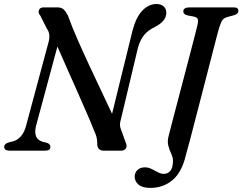

<svg xmlns="http://www.w3.org/2000/svg" viewBox="-20 -736 1184 938"><path d="M156 -121Q148.5 -90.5 155.8 -70.8Q163 -51 189.5 -43L208.5 -38.5Q226 -33 226 -18.5Q226 0 201.5 0H26Q0.5 0 0.5 -18.5Q0.5 -34 22 -40L43.5 -45.5Q65.5 -51 82.8 -71Q100 -91 108 -124L217 -529.5Q228.5 -570 209 -596L177 -659.5Q165.5 -672.5 170 -686.2Q174.5 -700 194 -700H259.5Q280 -700 290.5 -690.2Q301 -680.5 311.5 -661Q330.5 -607.5 357.8 -545.5Q385 -483.5 415 -419Q445 -354.5 474.2 -293.2Q503.5 -232 527.5 -180L627.5 -587Q645 -653 676 -684.8Q707 -716.5 745 -716.5Q766 -716.5 779.5 -704.8Q793 -693 792.5 -672.5Q792 -632.5 737 -604.5Q703.5 -588.5 683.8 -564.5Q664 -540.5 653 -499L570 -150.5Q566 -137 566 -126.2Q566 -115.5 572 -100.5L594.5 -39Q602 -22.5 595.2 -11.2Q588.5 0 571.5 0H487Q454.5 0 455 -35.5Q455 -52 451.8 -65.5Q448.5 -79 440 -97Q427.5 -129 407.2 -176Q387 -223 362.2 -278.8Q337.5 -334.5 311.2 -393.5Q285 -452.5 260.5 -508.5ZM1052.5 -605.5Q1048.5 -594 1037.2 -551Q1026 -508 1010 -445.5Q994 -383 975.8 -312.8Q957.5 -242.5 940.2 -175.5Q923 -108.5 909.2 -56Q895.5 -3.5 888 22Q869 104 823.8 143Q778.5 182 714.5 182Q676 182 657 166Q638 150 638 127Q638 108 651.2 94.8Q664.5 81.5 688 81.5Q704.5 81.5 720.5 89.5Q736.5 97.5 751.5 105.5Q766.5 113.5 780.5 113.5Q799 113.5 812 99Q825 84.5 825 48Q825 32.5 816.5 14.8Q808 -3 802.2 -24.8Q796.5 -46.5 804.5 -74.5Q807 -84.5 817.2 -123.8Q827.5 -163 842.2 -219.5Q857 -276 873.5 -338.8Q890 -401.5 905 -459Q920 -516.5 930.8 -558.2Q941.5 -600 944.5 -613Q949.5 -635 946 -643.2Q942.5 -651.5 926.5 -655L895 -661Q875.5 -666.5 875.5 -680Q875.5 -700 907 -700H1120Q1134.5 -700 1139.5 -695.5Q1144.5 -691 1144.5 -683Q1144.5 -667.5 1122.5 -661.5L1093 -653.5Q1076.5 -649 1068.8 -640.5Q1061 -632 1052.5 -605.5Z"/></svg>

Font: Fraunces 9pt S000
Style: Italic
Weight: 400
Italic angle: -16°
Version: Version 1.000; ttfautohint (v1.8.3)